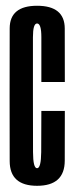

<svg xmlns="http://www.w3.org/2000/svg" viewBox="-20 -626 256 650"><path d="M105.5 3Q199 3 199.2 -82Q199.5 -167 199.5 -250.5H120Q120 -166 119.5 -111.2Q119 -56.5 105.5 -56.5Q92 -56.5 91.8 -111Q91.5 -165.5 91.5 -300Q91.5 -453.5 91.5 -500Q91.5 -546.5 105.5 -546.5Q120 -546.5 120 -500.2Q120 -454 120 -348.5H199.5Q199.5 -452.5 199.2 -529.5Q199 -606.5 105.5 -606.5Q13 -606.5 12.8 -530Q12.5 -453.5 12.5 -300Q12.5 -164 12.8 -80.5Q13 3 105.5 3Z"/></svg>

Font: Anybody UltraCondensed
Style: Regular
Weight: 400
Width: 1
Version: Version 1.113;gftools[0.9.25]